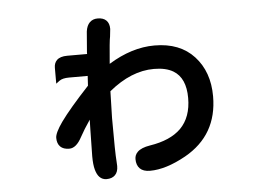

<svg xmlns="http://www.w3.org/2000/svg" viewBox="-49 -646 1097 788"><g transform="rotate(-5 500.0 -252.0)"><path d="M324.2 -440.4V-446.8L331.1 -532.7Q334.5 -557.1 347.2 -569.6Q359.9 -582 379.9 -582Q403.3 -582 415.5 -569.8Q427.7 -557.6 427.7 -535.2V-534.7L424.3 -503.4Q420.4 -487.3 413.1 -392.1Q508.8 -451.2 602.5 -451.2Q707 -451.2 765.6 -387.5Q824.2 -323.7 824.2 -222.7Q824.2 -63 688 13.7Q605.5 59.6 540 59.6Q512.2 59.6 498.3 45.7Q484.4 31.7 484.4 6.8Q484.4 -10.3 496.6 -22.5Q512.2 -38.1 548.3 -43.9Q633.3 -57.1 676.8 -100.1Q721.7 -145.5 721.7 -224.6Q721.7 -307.1 671.4 -337.4Q641.1 -355.5 591.8 -355.5Q498 -355.5 406.2 -279.8L403.3 -169.9Q403.3 -22 406.2 8.3L407.2 28.3Q407.2 52.7 394.5 65.4Q381.8 78.1 359.4 78.1Q342.3 78.1 330.6 66.4Q320.3 56.2 314.5 35.4Q308.6 14.6 308.6 -20.5L310.5 -128.9L311.5 -170.9Q285.6 -132.8 269.5 -103Q246.6 -59.6 217.8 -59.6Q193.4 -59.6 180.7 -72.3Q168 -85 168 -108.4Q168 -128.9 198.7 -172.4Q235.4 -223.6 316.4 -310.5L318.8 -350.6H242.2Q214.8 -350.6 201.7 -340.8L187.5 -330.1V-395.5Q187.5 -415 199.2 -426.8Q212.9 -440.4 242.2 -440.4Z"/></g></svg>

Font: YuPearl-SemiBold
Style: SemiBold
Weight: 600
Designer: Max Yao
Foundry: Max-Everyday
Version: Version 1.011; ttfautohint (v1.8.3)